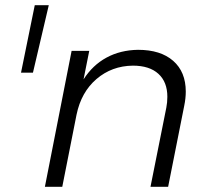

<svg xmlns="http://www.w3.org/2000/svg" viewBox="-20 -720 801 740"><path d="M114 -700H168L107 -440H61ZM696 -367Q696 -341 690 -312L628 0H560L621 -305Q625 -325 625 -347Q625 -404 590.5 -435.5Q556 -467 492 -467Q411 -466 352 -415.5Q293 -365 275 -278L220 0H153L256 -524H324L302 -414Q337 -469 390.5 -498Q444 -527 512 -528Q599 -528 647.5 -485.5Q696 -443 696 -367Z"/></svg>

Font: Gontserrat Light
Style: Italic
Weight: 300
Italic angle: -11.3°
Designer: Julieta Ulanovsky
Foundry: Julieta Ulanovsky
Version: Version 6.001